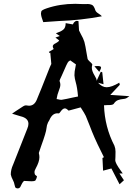

<svg xmlns="http://www.w3.org/2000/svg" viewBox="-20 -935 738 1025"><path d="M210.9 -816.9Q198.7 -848.6 198.7 -863.3Q198.7 -866.2 200.4 -873.8Q202.1 -881.3 229.5 -890.6Q299.8 -914.6 381.8 -914.6L409.2 -913.6L431.2 -913.1L449.7 -913.6Q459.5 -913.6 470.5 -909.2Q481.4 -904.8 489.3 -879.4Q492.7 -870.6 506.3 -862.3Q515.6 -856.9 523.9 -848.1Q410.6 -826.7 295.4 -822.8ZM309.6 -402.3Q336.4 -406.7 367.7 -414.1L396.5 -419.9Q392.6 -467.8 384.3 -496.1Q378.9 -514.2 377.4 -532.7Q377.4 -554.2 382.3 -574.2L385.3 -591.3L355 -612.8Q351.6 -610.4 345.7 -606.4Q339.8 -602.5 310.1 -532.2L300.8 -512.2Q297.9 -506.3 297.9 -503.9Q297.9 -502.4 298.3 -501.5Q302.2 -492.2 302.2 -482.9Q302.2 -470.2 293.9 -450.2Q290 -440.4 287.1 -430.2Q285.6 -421.9 283.7 -414.1L282.2 -406.2Q286.6 -405.8 290.5 -404.8Q298.3 -402.3 305.7 -402.3ZM509.8 -551.3 483.9 -581.5Q493.7 -582.5 501 -582.5Q519.5 -582.5 519.5 -574.7Q519.5 -567.4 509.8 -551.3ZM74.2 70.8Q70.8 70.8 65.4 68.6Q60.1 66.4 57.9 52.5Q55.7 38.6 48.1 24.7Q40.5 10.7 37.6 -3.4Q37.6 -28.8 49.3 -54.7L49.8 -55.7Q76.7 -125 104.5 -194.3Q115.2 -220.7 125.5 -247.6Q131.8 -262.2 131.8 -273.9Q131.8 -304.7 88.9 -314.5Q67.4 -320.3 44.4 -328.1L62 -340.3Q84 -355 104 -367.7Q111.8 -372.6 118.7 -372.6L122.1 -372.1Q128.9 -370.6 134.8 -370.6Q162.6 -370.6 175.8 -401.4Q203.1 -466.8 228.5 -532.2Q250.5 -588.4 252.2 -590.1Q253.9 -591.8 253.9 -594.2Q252 -619.6 249.5 -642.1L248.5 -653.8L249.5 -654.8Q249 -654.8 248 -653.6Q247.1 -652.3 245.6 -651.4L240.7 -657.7L266.6 -673.3Q261.7 -681.6 261.7 -687.5Q261.7 -697.3 278.3 -704.6Q293 -712.4 295.9 -719.2Q292 -722.2 287.1 -726.1Q282.2 -730 275.9 -734.4L290.5 -739.7L299.3 -742.7Q297.4 -744.6 278.3 -757.3Q281.2 -758.8 284.7 -759.8Q303.2 -765.6 316.9 -775.9Q330.6 -786.1 330.6 -811.5L368.7 -804.7L375 -815.4Q382.3 -823.2 390.1 -823.7Q396 -822.3 398.9 -822.3L401.9 -772.5L412.1 -752Q424.3 -731.4 430.7 -710.9Q437 -685.1 440.9 -658.7Q443.8 -639.2 447.8 -620.1Q448.7 -616.7 457 -608.4Q458.5 -607.4 466.3 -599.6Q472.7 -593.3 472.7 -590.8V-589.8Q470.2 -581.1 470.2 -573.2Q470.2 -555.7 485.8 -530.3Q495.6 -514.2 495.6 -507.3L496.1 -503.9L517.1 -549.8L518.1 -552.2L525.9 -549.3L532.7 -485.4L503.4 -493.2Q525.4 -469.2 549.3 -469.2Q575.7 -469.2 616.7 -493.7L619.6 -482.4L568.8 -428.2L670.9 -421.4L660.2 -414.1Q652.3 -407.7 637.7 -406.5Q623 -405.3 610.1 -400.6Q597.2 -396 586.9 -380.4Q582 -374 559.1 -374H553.7Q543.5 -374 535.2 -373Q539.1 -256.8 590.8 -157.2Q596.7 -142.6 596.7 -125.5L596.2 -97.2L595.7 -85.9L595.2 -80.1Q595.2 -64.5 624 -24.9Q629.9 -17.1 635.3 -8.8H617.7L641.6 27.3Q640.6 27.8 618.2 48.8L574.7 -35.6L530.3 -23.9Q529.8 -39.6 528.8 -54.7L526.9 -91.8L533.7 -94.7V-98.1L517.1 -131.8Q481.9 -201.7 459 -263.7Q448.7 -290 438 -315.9Q432.6 -328.1 410.6 -361.8L353 -346.2Q349.1 -344.7 346.7 -344.7Q345.7 -344.7 345.2 -345.2Q334.5 -356.4 326.2 -356.4Q315.4 -356.4 303.2 -338.9Q301.8 -336.4 299.8 -334.5Q296.4 -329.6 293.5 -329.6L286.1 -330.1Q258.8 -330.1 243.7 -293.9Q240.2 -287.1 236.3 -281.2Q229.5 -267.1 228 -249.5Q226.6 -229 199.7 -155.3Q187.5 -121.1 187.5 -119.1V-117.2Q190.4 -106 190.4 -95.7Q190.4 -71.8 170.9 -36.1Q164.1 -24.9 164.1 -15.1Q164.1 -11.7 165.5 -6.1Q167 -0.5 176.8 5.4L177.2 6.8Q177.2 14.2 169.9 27.3Q167 32.7 147 32.7Q137.2 32.7 126.5 31.7L108.4 30.8V30.3L105.5 33.7Q100.6 38.6 97.7 44.4Q95.2 48.3 93 53.5Q90.8 58.6 88.4 63Q83.5 70.8 74.2 70.8Z"/></svg>

Font: Unutterable
Style: Regular
Weight: 400
Designer: GGBotNet
Foundry: f0n7.com
Version: 1.00